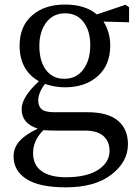

<svg xmlns="http://www.w3.org/2000/svg" viewBox="-20 -554 606 836"><path d="M259.8 -210.9Q312.5 -210.9 342.8 -251.5Q373 -292 373 -357.4Q373 -419.9 343.8 -458Q314.5 -496.1 263.7 -496.1Q211.9 -496.1 181.6 -456.5Q151.4 -417 151.4 -353.5Q151.4 -288.1 180.2 -249.5Q209 -210.9 259.8 -210.9ZM348.6 14.6H222.7Q198.2 14.6 168.9 12.7Q124 57.6 124 112.3Q124 165 161.6 191.4Q199.2 217.8 266.6 217.8Q357.4 217.8 407.2 185.5Q457 153.3 457 102.5Q457 62.5 430.7 38.6Q404.3 14.6 348.6 14.6ZM542 -522.5V-457L430.7 -460Q460 -413.1 460 -355.5Q460 -270.5 405.3 -222.2Q350.6 -173.8 262.7 -173.8Q219.7 -173.8 175.8 -188.5Q146.5 -150.4 146.5 -116.2Q146.5 -90.8 161.6 -78.1Q176.8 -65.4 215.8 -65.4H361.3Q449.2 -65.4 493.2 -28.8Q537.1 7.8 537.1 74.2Q537.1 150.4 465.3 206.1Q393.6 261.7 266.6 261.7Q151.4 261.7 95.2 225.6Q39.1 189.5 39.1 127Q39.1 90.8 63.5 62Q87.9 33.2 144.5 5.9Q74.2 -15.6 74.2 -79.1Q74.2 -130.9 149.4 -200.2Q65.4 -248 65.4 -355.5Q65.4 -439.5 119.6 -486.8Q173.8 -534.2 262.7 -534.2Q351.6 -534.2 401.4 -491.2L526.4 -533.2Z"/></svg>

Font: GenYoMin TW TTF Medium
Style: Regular
Weight: 500
Version: Version 1.300